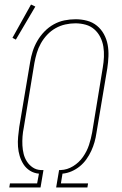

<svg xmlns="http://www.w3.org/2000/svg" viewBox="-20 -828 540 848"><path d="M21 0 24 -18H144L152 -61Q130 -63 112.5 -74Q95 -85 84 -102Q73 -119 67 -139Q61 -159 59.5 -180.5Q58 -202 60 -223.5Q62 -245 65 -267L113 -553Q117 -578 124.5 -601.5Q132 -625 145 -647.5Q158 -670 176.5 -689Q195 -708 217.5 -720.5Q240 -733 264.5 -738Q289 -743 314 -743Q340 -743 364.5 -736.5Q389 -730 408 -714.5Q427 -699 439 -677Q451 -655 455.5 -630.5Q460 -606 459 -579.5Q458 -553 454 -527L406 -241Q403 -220 397.5 -200.5Q392 -181 383 -161.5Q374 -142 361.5 -124.5Q349 -107 332.5 -93.5Q316 -80 296.5 -71.5Q277 -63 256 -61L249 -18H369L366 0H228L241 -77H248Q277 -78 303 -94Q329 -110 346.5 -135Q364 -160 373 -187.5Q382 -215 387 -243L434 -530Q438 -553 439 -576.5Q440 -600 436.5 -622Q433 -644 423 -664Q413 -684 396.5 -698.5Q380 -713 358 -719Q336 -725 313 -725Q291 -725 268.5 -720Q246 -715 225.5 -703.5Q205 -692 188.5 -674.5Q172 -657 160.5 -636.5Q149 -616 142.5 -594Q136 -572 132 -550L85 -264Q81 -245 79.5 -225Q78 -205 79 -185.5Q80 -166 84.5 -148Q89 -130 99 -114.5Q109 -99 124.5 -88.5Q140 -78 160 -77H172L159 0ZM50 -653 35 -661 117 -808 136 -799Z"/></svg>

Font: Iosevka Slab Thin Oblique
Style: Regular
Weight: 100
Italic angle: -9°
Monospace: yes
Designer: Belleve Invis
Foundry: Belleve Invis
Version: Version 11.1.0; ttfautohint (v1.8.3)